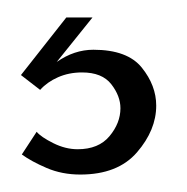

<svg xmlns="http://www.w3.org/2000/svg" viewBox="-20 -20 214 220"><path d="M72 180Q51 180 33.5 172.5Q16 165 5 157L22 131Q27 137 41 144Q55 151 69 151Q93 151 105.5 136Q118 121 118 104Q118 90 107.5 76.5Q97 63 74 63Q59 63 46.5 68.5Q34 74 26 83L4 66L56 0H86L45 51Q65 37 87 37Q126 37 142.5 57.5Q159 78 159 101Q159 129 137 154.5Q115 180 72 180Z"/></svg>

Font: Smooch Sans Medium
Style: Regular
Weight: 500
Designer: Robert E. Leuschke
Foundry: Robert E. Leuschke
Version: Version 1.010; ttfautohint (v1.8.3)